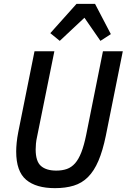

<svg xmlns="http://www.w3.org/2000/svg" viewBox="-20 -964 657 996"><path d="M262 -698 173 -258Q168 -236 166.5 -219Q165 -202 165 -189Q165 -127 192.5 -103Q220 -79 272 -79Q303 -79 327 -87.5Q351 -96 369.5 -117Q388 -138 402 -174Q416 -210 427 -264L514 -698H617L529 -260Q513 -182 490.5 -129.5Q468 -77 436.5 -45.5Q405 -14 362.5 -1Q320 12 265 12Q167 12 115.5 -31.5Q64 -75 64 -178Q64 -198 66.5 -224Q69 -250 75 -280L159 -698ZM473 -944 555 -787 501 -752 418 -872 290 -752 241 -792 377 -944Z"/></svg>

Font: IBM Plex Sans Condensed Medium
Style: Italic
Weight: 500
Width: 3
Italic angle: -11°
Designer: Mike Abbink, Paul van der Laan, Pieter van Rosmalen
Foundry: Bold Monday
Version: Version 1.3